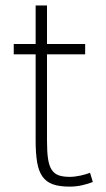

<svg xmlns="http://www.w3.org/2000/svg" viewBox="-20 -675 391 710"><path d="M323.2 -2Q306.2 4.9 283.9 10Q261.7 15.1 236.8 15.1Q199.2 15.1 175 6.3Q150.9 -2.4 137 -22.2Q123 -42 117.4 -74.5Q111.8 -106.9 111.8 -154.8V-474.1H30.8V-512.2H111.8V-654.8H153.8V-512.2H294.9V-474.1H153.8V-153.8Q153.8 -113.3 157.7 -87.4Q161.6 -61.5 171.4 -46.9Q181.2 -32.2 197.3 -26.6Q213.4 -21 237.8 -21Q246.6 -21 256.8 -22.2Q267.1 -23.4 277.1 -25.6Q287.1 -27.8 296.4 -30.5Q305.7 -33.2 313 -36.1Z"/></svg>

Font: Clear Sans Thin
Style: Regular
Weight: 250
Foundry: Intel Corporation
Version: Version 1.00